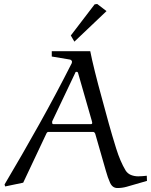

<svg xmlns="http://www.w3.org/2000/svg" viewBox="-20 -938 762 968"><path d="M572 10Q547 10 535 -16.5Q523 -43 514 -76L460 -264Q456 -273 449 -273H224Q218 -273 214 -265L97 -17L6 2L3 -8Q92 -158 177.5 -311Q263 -464 342 -620Q343 -623 343 -627Q343 -629 340.5 -633Q338 -637 331 -638L241 -653V-680H435Q443 -639 458.5 -576.5Q474 -514 493 -445.5Q512 -377 528 -317Q545 -256 565.5 -190Q586 -124 613 -79Q623 -63 640 -56Q657 -49 677 -49Q688 -49 699 -50Q710 -51 720 -52L721 -26L617 4Q595 10 572 10ZM366 -576Q360 -576 360 -572L244 -328Q243 -327 243 -323.5Q243 -320 243 -319Q243 -312 250 -312H438Q445 -312 445 -319Q445 -319 444 -323Q443 -327 443 -328L373 -572Q371 -576 366 -576ZM517 -882 355 -728 337 -759 457 -916 470 -918Z"/></svg>

Font: Aref Ruqaa Ink
Style: Regular
Weight: 400
Designer: Abdullah Aref
Version: Version 1.005